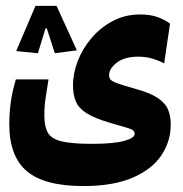

<svg xmlns="http://www.w3.org/2000/svg" viewBox="-20 -456 626 655"><path d="M264.2 178.7Q131.8 178.7 71.8 128.2Q11.7 77.6 11.7 -32.7Q11.7 -70.3 16.8 -107.7Q22 -145 34.2 -185.1H145.5Q139.2 -143.6 135.3 -119.4Q131.3 -95.2 131.3 -62Q131.3 -24.9 143.1 -3.7Q154.8 17.6 189.7 26.1Q224.6 34.7 293.5 34.7Q366.2 34.7 402.8 24.9Q439.5 15.1 439.5 0.5Q439.5 -12.2 419.2 -18.3Q398.9 -24.4 353.5 -37.6Q301.8 -52.7 274.9 -70.1Q248 -87.4 238.5 -110.4Q229 -133.3 229 -164.6Q229 -206.5 245.8 -249.3Q262.7 -292 293.5 -327.6Q324.2 -363.3 366 -385Q407.7 -406.7 458 -406.7Q491.7 -406.7 516.1 -398.2Q540.5 -389.6 560.1 -375.5L540 -239.7Q522.9 -249 500.5 -255.9Q478 -262.7 451.7 -262.7Q404.3 -262.7 378.2 -242.2Q352.1 -221.7 352.1 -199.7Q352.1 -190.4 357.4 -184.3Q362.8 -178.2 381.1 -171.6Q399.4 -165 439 -153.8Q491.2 -139.6 517.6 -122.1Q543.9 -104.5 553.2 -82.3Q562.5 -60.1 562.5 -31.7Q562.5 26.4 530.3 74.2Q498 122.1 431.9 150.4Q365.7 178.7 264.2 178.7ZM172.9 -436 242.2 -284.2 167 -274.4 139.6 -359.4H135.3L109.4 -274.4L35.2 -281.7L101.1 -436Z"/></svg>

Font: Cascadia Mono PL
Style: Bold
Weight: 700
Monospace: yes
Designer: Aaron Bell
Foundry: Saja Typeworks
Version: Version 2404.023; ttfautohint (v1.8.4)